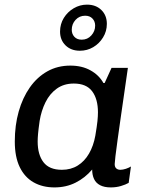

<svg xmlns="http://www.w3.org/2000/svg" viewBox="-20 -807 644 837"><path d="M217.2 10Q165.5 10 126.5 -12.1Q87.5 -34.2 66 -78.6Q44.5 -123 44.5 -190Q44.5 -260.8 61.5 -320.8Q78.5 -380.8 110.1 -425.9Q141.8 -471 186.4 -496Q231 -521 286.5 -521Q337.5 -521 374.6 -500.2Q411.8 -479.5 430.8 -445.2H436.2L466.2 -511H537.5Q530 -458.8 521.9 -402.8Q513.8 -346.8 506.2 -294Q498.8 -241.2 492.6 -197.5Q486.5 -153.8 483.2 -125.9Q480 -98 480 -91.8Q480 -78.8 486.9 -72.8Q493.8 -66.8 504.5 -66.8Q515.5 -66.8 528.9 -71.2Q542.2 -75.8 550.8 -81.2L541 -9.8Q527.8 -2.2 507.2 3.9Q486.8 10 463 10Q434.8 10 416.4 0.4Q398 -9.2 389.9 -26.9Q381.8 -44.5 381.8 -68Q350.8 -31.5 309.5 -10.8Q268.2 10 217.2 10ZM249.8 -66.8Q289.2 -66.8 319 -85.4Q348.8 -104 368.1 -137.5Q387.5 -171 395.5 -215.2Q402.5 -257 404.8 -278.9Q407 -300.8 407 -317.2Q407 -375.2 381.8 -409Q356.5 -442.8 301.8 -442.8Q258.5 -442.8 227.6 -420.6Q196.8 -398.5 178.4 -361.4Q160 -324.2 152.8 -280Q147.5 -242.5 145.9 -223.6Q144.2 -204.8 144.2 -190.2Q144.2 -133 169.5 -99.9Q194.8 -66.8 249.8 -66.8ZM328.2 -585.8Q289.8 -585.8 265.8 -609.1Q241.8 -632.5 241.8 -669.5Q241.8 -702 258.2 -728.8Q274.8 -755.5 301.6 -771.1Q328.5 -786.8 359.2 -786.8Q398 -786.8 421.9 -763.4Q445.8 -740 445.8 -703Q445.8 -670.5 429.2 -643.8Q412.8 -617 386.4 -601.4Q360 -585.8 328.2 -585.8ZM336.2 -634Q361.5 -634 378.1 -652.5Q394.8 -671 394.8 -695.2Q394.8 -713.8 383.1 -726.1Q371.5 -738.5 351.2 -738.5Q326 -738.5 309.4 -720.4Q292.8 -702.2 292.8 -677.2Q292.8 -658.8 304.4 -646.4Q316 -634 336.2 -634Z"/></svg>

Font: Chivo Medium
Style: Italic
Weight: 500
Italic angle: -8.05°
Designer: Hector Gatti
Foundry: Omnibus-Type
Version: Version 2.002